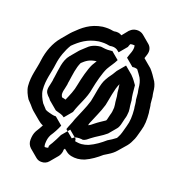

<svg xmlns="http://www.w3.org/2000/svg" viewBox="-105 -665 823 885"><g transform="rotate(15 306.5 -222.5)"><path d="M329 1C318 1 306 -2 298 -4C297 -8 297 -11 297 -15L262 -50L227 -15C218 0 207 19 198 31C193 37 189 43 186 48V53C186 54 185 57 185 57C179 58 175 59 170 58C169 58 168 57 168 57C167 51 166 47 167 41C169 24 172 12 181 -2C194 -18 206 -36 217 -57L182 -92C170 -92 156 -98 147 -101C141 -103 135 -106 130 -109C124 -118 116 -126 110 -135C102 -150 92 -174 92 -194C92 -244 110 -280 119 -324C127 -361 144 -397 164 -424C197 -451 230 -473 284 -477C305 -477 316 -476 334 -471C336 -471 337 -471 338 -470C353 -472 364 -469 373 -463L385 -452L420 -487C421 -488 421 -490 422 -492L427 -502C434 -504 442 -503 448 -502C452 -478 435 -457 429 -438L464 -403C474 -404 482 -402 488 -399C496 -386 503 -375 508 -365C515 -349 517 -335 517 -315C517 -310 518 -303 519 -294V-261C520 -256 521 -249 521 -240C521 -233 521 -225 522 -218C522 -184 519 -158 509 -133C502 -116 499 -103 491 -87C488 -81 482 -72 480 -69C473 -65 467 -61 460 -57L440 -47C417 -30 391 -14 362 -4C351 -1 340 1 329 1ZM329 71C340 71 351 69 362 66C391 56 417 40 440 23L460 13C476 5 488 -3 499 -14L535 -49C545 -59 553 -72 561 -87C569 -103 572 -116 579 -133C589 -158 592 -184 592 -218C591 -225 591 -233 591 -240C591 -249 590 -256 589 -261V-294C588 -303 587 -310 587 -315C587 -335 585 -349 578 -365C570 -381 555 -407 545 -419L510 -454C509 -455 509 -456 507 -457C510 -463 512 -470 515 -476C523 -495 519 -512 508 -524L507 -525L472 -560C455 -577 424 -577 407 -561H406L377 -531C367 -539 355 -542 338 -540C337 -541 336 -541 334 -541C316 -546 305 -547 284 -547C225 -543 190 -516 155 -487C152 -484 149 -482 146 -479L110 -443C80 -413 59 -370 49 -324C40 -280 22 -244 22 -194C22 -174 32 -150 40 -135C47 -125 56 -116 63 -105C67 -100 70 -95 75 -90L111 -54C118 -47 125 -41 135 -36C128 -25 119 -12 111 -2C102 12 99 24 97 41C95 56 100 70 109 80L145 116C152 123 160 127 170 128C185 130 198 125 207 116L242 81C249 74 254 63 256 53V48C257 46 259 44 261 41L274 53C286 65 307 71 329 71ZM500 -254V-240C500 -231 500 -223 501 -214V-200C499 -186 497 -175 492 -164L484 -140C481 -130 476 -119 470 -113L435 -78C412 -61 385 -51 361 -35C353 -30 342 -20 329 -20C327 -20 326 -20 325 -21C306 -24 294 -25 279 -13L244 -48C252 -67 261 -80 270 -102C287 -136 306 -166 320 -202C331 -235 340 -289 359 -315L369 -329C380 -341 390 -354 399 -367L434 -402L469 -367C470 -366 471 -364 472 -363C480 -354 491 -336 497 -325V-315C497 -297 497 -270 500 -254ZM430 -254C428 -267 428 -274 428 -290C427 -298 427 -306 427 -311C410 -283 400 -233 390 -202C376 -166 357 -136 340 -102C338 -98 337 -93 336 -91C347 -94 354 -101 361 -105C377 -116 395 -125 411 -134C412 -137 413 -138 414 -140L422 -164C427 -175 429 -186 431 -200V-214C430 -223 430 -231 430 -240ZM218 -97 253 -132C271 -177 299 -210 311 -259C320 -291 337 -340 352 -364C364 -382 379 -397 390 -416L355 -451C354 -450 353 -450 352 -450H344C331 -449 312 -453 300 -456C268 -456 248 -446 231 -431L213 -417C211 -415 209 -414 207 -412L171 -376C144 -349 139 -305 129 -265C127 -259 126 -253 125 -247L119 -227C117 -221 113 -210 113 -203C112 -200 113 -198 113 -195C113 -188 120 -178 123 -174C128 -169 133 -163 137 -156L172 -121C173 -120 176 -117 178 -117C195 -110 207 -108 218 -97ZM187 -184C186 -186 183 -192 183 -195C183 -198 182 -200 183 -203C183 -210 187 -221 189 -227L195 -247C196 -253 197 -259 199 -265C207 -297 213 -332 229 -359C248 -374 264 -385 298 -386C294 -381 287 -371 282 -364C267 -340 250 -291 241 -259C233 -228 219 -204 205 -178C201 -180 194 -182 187 -184Z"/></g></svg>

Font: Dictator
Style: Chalk
Weight: 500
Version: Version MIL.1277